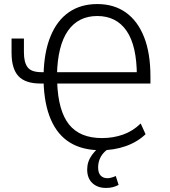

<svg xmlns="http://www.w3.org/2000/svg" viewBox="-20 -733 837 947"><path d="M477 8Q387 8 325.5 -29.5Q264 -67 231 -143Q198 -219 195 -330L204 -321H180Q105 -321 71 -357.5Q37 -394 37 -473V-543H98V-474Q98 -426 116 -401.5Q134 -377 185 -377H210L195 -364Q197 -475 229 -553.5Q261 -632 319.5 -672.5Q378 -713 460 -713Q542 -713 600.5 -671.5Q659 -630 690.5 -550.5Q722 -471 722 -356V-321H256L262 -327Q267 -186 320.5 -119Q374 -52 483 -52Q538 -52 586.5 -69Q635 -86 674 -124L698 -71Q657 -32 599.5 -12Q542 8 477 8ZM460 -654Q366 -654 315 -581Q264 -508 261 -363L254 -377H668L655 -358Q655 -507 604.5 -580.5Q554 -654 460 -654ZM503 194Q461 194 435.5 170Q410 146 410 103Q410 64 433.5 31.5Q457 -1 495 -26L518 0Q501 9 488.5 24Q476 39 470 56.5Q464 74 464 93Q464 120 476.5 133Q489 146 510 146Q518 146 529.5 143Q541 140 551 135L565 179Q552 186 537 190Q522 194 503 194Z"/></svg>

Font: Nunito Sans 7pt Condensed Light
Style: Regular
Weight: 300
Width: 3
Designer: Vernon Adams
Foundry: Vernon Adams
Version: Version 3.101;gftools[0.9.27]